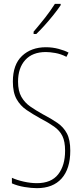

<svg xmlns="http://www.w3.org/2000/svg" viewBox="-20 -970 429 1000"><path d="M346 -185Q346 -91 301 -40.5Q256 10 172 10Q144 10 107.5 4Q71 -2 42 -15V-44Q68 -32 104 -24Q140 -16 172 -16Q247 -16 283 -62Q319 -108 319 -185Q319 -233 305 -261.5Q291 -290 262 -310.5Q233 -331 189 -354Q151 -375 118.5 -397Q86 -419 66.5 -453.5Q47 -488 47 -545Q47 -634 95 -679Q143 -724 219 -724Q253 -724 285 -715.5Q317 -707 337 -696L326 -674Q297 -689 268 -694Q239 -699 219 -699Q149 -699 111.5 -657.5Q74 -616 74 -545Q74 -496 91.5 -465.5Q109 -435 138 -415Q167 -395 201 -376Q247 -352 279 -330Q311 -308 328.5 -275Q346 -242 346 -185ZM296 -943Q280 -919 257.5 -891Q235 -863 212 -837.5Q189 -812 169 -793H155V-805Q189 -845 215 -878Q241 -911 266 -950H296Z"/></svg>

Font: Noto Sans Thai Looped ExtraCondensed Thin
Style: Regular
Weight: 100
Width: 2
Designer: Sasikarn Vongin, Ben Mitchell
Foundry: The Fontpad Ltd
Version: Version 1.001; ttfautohint (v1.8.4.7-5d5b)